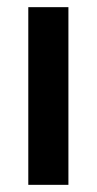

<svg xmlns="http://www.w3.org/2000/svg" viewBox="-20 -516 270 536"><path d="M59 -496H171V0H59Z"/></svg>

Font: Cabin SemiBold
Style: Regular
Weight: 600
Designer: Pablo Impallari
Foundry: Pablo Impallari. http://www.impallari.com Igino Marini. http://www.ikern.com
Version: Version 2.200